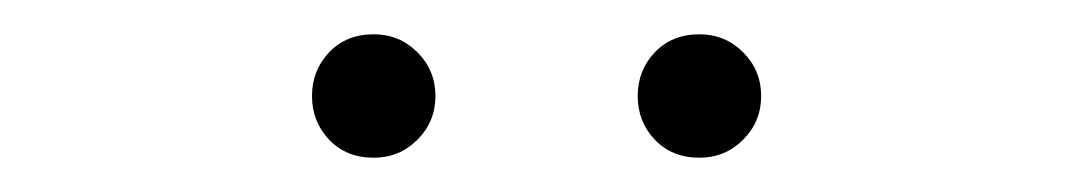

<svg xmlns="http://www.w3.org/2000/svg" viewBox="-20 -754 626 112"><path d="M198 -662Q182 -662 172 -672.5Q162 -683 162 -698Q162 -713 172 -723.5Q182 -734 198 -734Q213 -734 223.5 -723.5Q234 -713 234 -698Q234 -683 223.5 -672.5Q213 -662 198 -662ZM388 -662Q372 -662 362 -672.5Q352 -683 352 -698Q352 -713 362 -723.5Q372 -734 388 -734Q403 -734 413.5 -723.5Q424 -713 424 -698Q424 -683 413.5 -672.5Q403 -662 388 -662Z"/></svg>

Font: Noto Sans SC Thin Thin
Style: Regular
Weight: 250
Version: Version 2.004-H2;hotconv 1.0.118;makeotfexe 2.5.65603